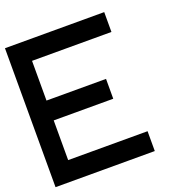

<svg xmlns="http://www.w3.org/2000/svg" viewBox="-139 -894 944 1010"><g transform="rotate(-20 333.5 -389.0)"><path d="M111.1 -111.1H555.6V0H0V-777.8H555.6V-666.7H111.1V-444.4H444.4V-333.3H111.1Z"/></g></svg>

Font: Pixeloid Mono
Style: Regular
Weight: 400
Monospace: yes
Designer: GGBotNet
Foundry: GGBotNet
Version: 0.5